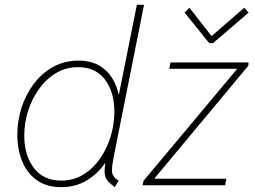

<svg xmlns="http://www.w3.org/2000/svg" viewBox="-20 -772 1063 800"><path d="M458 7.8Q441.9 -4.9 430.9 -15.6Q419.9 -26.4 416.7 -45.7Q413.6 -64.9 420.9 -103.5L423.8 -92.8H411.1L430.7 -127L474.6 -348.6L466.8 -378.9H475.6L550.3 -752H580.1L453.1 -115.2Q446.8 -84.5 446.5 -60.1Q446.3 -35.6 474.6 -19.5ZM234.9 7.8Q174.3 7.8 133.5 -21.2Q92.8 -50.3 72.5 -99.9Q52.2 -149.4 52.2 -210.4Q52.2 -269.5 70.3 -325Q88.4 -380.4 122.1 -424.3Q155.8 -468.3 202.6 -493.9Q249.5 -519.5 306.6 -519.5Q365.7 -519.5 404.5 -491.9Q443.4 -464.4 462.6 -416.3Q481.9 -368.2 481.9 -306.6Q481.9 -248.5 465.3 -192.4Q448.7 -136.2 417 -91.1Q385.3 -45.9 339.4 -19Q293.5 7.8 234.9 7.8ZM234.9 -19.5Q286.1 -19.5 326.9 -44.4Q367.7 -69.3 396.7 -111.1Q425.8 -152.8 441.2 -203.6Q456.5 -254.4 456.5 -306.2Q456.5 -388.2 417.5 -440.2Q378.4 -492.2 305.2 -492.2Q254.9 -492.2 213.6 -467.5Q172.4 -442.9 142.6 -401.4Q112.8 -359.9 96.9 -309.3Q81.1 -258.8 81.1 -206.5Q81.1 -125 121.1 -72.3Q161.1 -19.5 234.9 -19.5ZM574.2 0 578.1 -18.6 966.8 -483.4V-485.4H685.1L690.4 -511.7H1015.6L1014.6 -498L625 -30.3V-27.3H923.3L918 0ZM851.6 -592.3 749 -719.7 769.5 -739.7 859.9 -623.5H863.8L997.6 -739.7L1016.1 -719.7L867.7 -592.3Z"/></svg>

Font: Reddit Sans ExtraLight
Style: Italic
Weight: 250
Italic angle: -11.25°
Designer: Stephen Hutchings
Version: Version 1.013